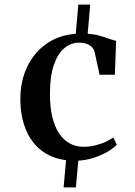

<svg xmlns="http://www.w3.org/2000/svg" viewBox="-20 -684 582 830"><path d="M68 -255.5Q68 -332.5 97 -394.2Q126 -456 180 -494.2Q234 -532.5 307.5 -538L318.5 -664H370L359 -538Q388.5 -536 412 -529.2Q435.5 -522.5 452.8 -516.2Q470 -510 482 -507.5L476.5 -361H410.5L389 -459Q387 -469.5 378.8 -478.8Q370.5 -488 356.5 -493.8Q342.5 -499.5 321.5 -499.5Q286.5 -499.5 258 -475.8Q229.5 -452 212.8 -403.2Q196 -354.5 196 -279.5Q195.5 -222 206 -179Q216.5 -136 235.5 -107.2Q254.5 -78.5 281.5 -64Q308.5 -49.5 341.5 -49.5Q366 -49.5 390.2 -55.2Q414.5 -61 435.2 -70.2Q456 -79.5 470 -89.5L485 -58.5Q471 -43.5 445 -28.2Q419 -13 386.2 -2.2Q353.5 8.5 318.5 10.5L308 126H255L265.5 8.5Q200.5 0 156.5 -35.5Q112.5 -71 90.2 -127.8Q68 -184.5 68 -255.5Z"/></svg>

Font: Merriweather 96pt SemiBold
Style: Regular
Weight: 600
Version: Version 2.100